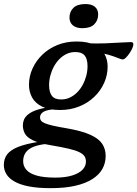

<svg xmlns="http://www.w3.org/2000/svg" viewBox="-84 -714 697 974"><path d="M539 -412.5Q533.5 -412.5 524.8 -415.8Q516 -419 502.5 -424.2Q489 -429.5 469.2 -435.2Q449.5 -441 422.5 -446.5Q395.5 -452 359.5 -456L356 -494.5Q405 -492.5 450 -494.2Q495 -496 529.5 -498.2Q564 -500.5 580 -500.5Q586 -500.5 589.2 -498Q592.5 -495.5 592.5 -489.5Q592.5 -481 586.8 -468.2Q581 -455.5 572.2 -442.8Q563.5 -430 554.5 -421.2Q545.5 -412.5 539 -412.5ZM227.5 -209.5Q250 -209.5 270.2 -219Q290.5 -228.5 307 -245Q323.5 -261.5 335.2 -283Q347 -304.5 353.5 -329Q360 -353.5 360 -378.5Q360 -415.5 345.2 -432.8Q330.5 -450 298 -450Q275 -450 254.8 -440.8Q234.5 -431.5 218 -415Q201.5 -398.5 189.8 -377Q178 -355.5 171.5 -331Q165 -306.5 165 -281Q165.5 -244.5 180 -226.8Q194.5 -209 227.5 -209.5ZM304 -503.5Q361 -503.5 395.8 -486.2Q430.5 -469 446.2 -440Q462 -411 462 -376Q462 -333 444.2 -293.2Q426.5 -253.5 394 -222.5Q361.5 -191.5 317.5 -173.8Q273.5 -156 221.5 -156Q164.5 -156 129.5 -173.2Q94.5 -190.5 78.8 -219.5Q63 -248.5 63 -283.5Q63 -327 81 -366.5Q99 -406 131.2 -437Q163.5 -468 207.5 -485.8Q251.5 -503.5 304 -503.5ZM173 240.5Q108.5 240.5 63.2 231.8Q18 223 -10.2 207Q-38.5 191 -51.5 169.5Q-64.5 148 -64.5 123Q-64.5 91.5 -47.8 69.2Q-31 47 8.2 31.2Q47.5 15.5 115 5L131 -21L190.5 14Q146 15 115.8 21.8Q85.5 28.5 67.5 40.2Q49.5 52 41.5 68Q33.5 84 33.5 104Q33.5 128.5 49.5 147.2Q65.5 166 101.5 176.5Q137.5 187 196.5 187Q248 187 282.8 176Q317.5 165 334.8 146.8Q352 128.5 352 106Q352 90 344.5 78.5Q337 67 318 57.8Q299 48.5 265 40.5Q231 32.5 178 23.5Q114.5 13 83.2 -2.2Q52 -17.5 42 -36.8Q32 -56 32 -77Q32 -109 53 -128.8Q74 -148.5 112 -159.2Q150 -170 200 -175L206 -160.5Q156.5 -158.5 137.8 -147.5Q119 -136.5 119 -118.5Q119 -109.5 123.8 -102.5Q128.5 -95.5 142.5 -89.2Q156.5 -83 183.5 -76.8Q210.5 -70.5 255.5 -63Q332 -49.5 374.8 -30Q417.5 -10.5 434.8 16Q452 42.5 452 77Q452 113 435.5 142.8Q419 172.5 384.5 194.5Q350 216.5 297.5 228.5Q245 240.5 173 240.5ZM333.5 -571Q302.5 -571 285.5 -585.5Q268.5 -600 268.5 -624.5Q268.5 -654.5 288.2 -674Q308 -693.5 349.5 -693.5Q381 -693.5 397.5 -679.5Q414 -665.5 414 -641Q414 -611 394.5 -591Q375 -571 333.5 -571Z"/></svg>

Font: Newsreader 9pt Medium
Style: Italic
Weight: 500
Italic angle: -17°
Designer: Hugues Gentile
Foundry: Production Type
Version: Version 1.003